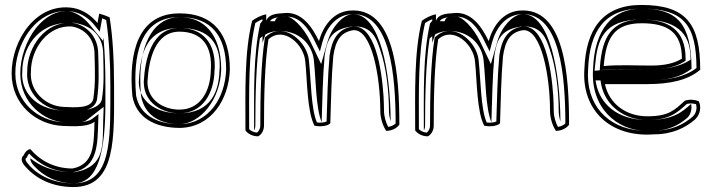

<svg xmlns="http://www.w3.org/2000/svg" viewBox="-20 -519 2891 776"><path d="M27 -222C27 -98 125 -15 234 -10C285 -8 335 -6 362 -27C359 65 361 145 273 162C195 162 137 125 103 84C97 83 83 91 76 108C57 125 75 147 86 158C128 204 192 237 277 237C452 237 441 33 441 -173C441 -272 436 -370 423 -449C407 -456 393 -461 381 -464L374 -426C352 -453 319 -479 275 -487C126 -510 27 -357 27 -222ZM42 -222C42 -236 43 -250 45 -264C63 -382 152 -491 273 -472C312 -465 342 -442 362 -417L383 -391L393 -445C398 -443 404 -440 409 -438C421 -361 426 -268 426 -173V-105C426 80 416 222 277 222C196 222 136 191 97 148V147C84 134 80 125 86 119L89 117L90 114C92 108 95 104 98 102C136 143 195 177 273 177H274H276C377 157 374 61 377 -27L378 -58L353 -39C333 -23 287 -23 235 -25C133 -30 42 -107 42 -222ZM62 -222C62 -98 164 -29 237 -25C292 -23 316 -23 331 -34L399 -87L397 -27C394 60 408 153 287 176L281 177H273C194 177 139 150 103 121C101 131 110 144 118 152C159 197 216 222 277 222C380 222 406 86 406 -105V-173C406 -240 404 -306 398 -367L396 -354L341 -421C320 -447 289 -468 262 -473C222 -479 170 -461 125 -405C86 -355 62 -286 62 -222ZM70 -230C70 -315 123 -427 262 -427H275H279L283 -426C364 -413 397 -361 397 -301C399 -229 401 -179 392 -118C382 -73 301 -69 255 -71C247 -71 240 -72 234 -72C120 -77 63 -153 70 -230ZM90 -231C83 -144 154 -75 236 -72C273 -70 359 -59 372 -116V-117C381 -179 379 -230 377 -301C377 -368 333 -417 272 -427H271C163 -434 90 -329 90 -231ZM105 -230C105 -323 174 -418 270 -412C324 -403 362 -361 362 -301C364 -229 366 -179 357 -119C348 -79 281 -85 237 -87C162 -90 98 -153 105 -230Z M515 -131C530 -44 606 -2 708 -2C834 -5 905 -117 909 -238C909 -379 844 -465 706 -465C538 -465 499 -308 515 -131ZM527 -200C527 -345 573 -450 706 -450C835 -450 894 -373 894 -238C890 -122 823 -20 708 -17C610 -17 544 -57 530 -133C528 -157 527 -178 527 -200ZM541 -188C546 -270 555 -406 705 -406C833 -406 868 -336 868 -255C868 -248 868 -242 867 -234C865 -155 836 -61 705 -61C606 -61 541 -113 541 -188ZM547 -200C547 -178 548 -156 550 -132C565 -47 635 -17 707 -17C789 -20 870 -114 874 -238C874 -383 802 -450 706 -450C608 -450 547 -353 547 -200ZM561 -188C561 -103 636 -61 705 -61C801 -61 845 -145 847 -233C848 -241 848 -247 848 -254C848 -344 801 -406 705 -406C592 -406 566 -278 561 -189ZM576 -188C581 -279 607 -391 705 -391C799 -391 839 -330 832 -234C830 -149 789 -76 705 -76C641 -76 576 -114 576 -188Z M972 8C981 21 1000 32 1023 32C1036 26 1047 9 1047 -11C1047 -132 1050 -266 1065 -360C1125 -415 1209 -341 1214 -269C1222 -192 1221 -68 1251 -11C1273 -6 1305 -9 1315 -21C1318 -111 1319 -202 1327 -292C1336 -354 1356 -389 1408 -397C1484 -402 1517 -204 1517 -72C1517 -40 1528 -9 1541 10C1564 10 1585 -2 1594 -15C1594 -208 1578 -494 1391 -476C1327 -469 1287 -416 1269 -353C1245 -403 1202 -475 1127 -466C1095 -464 1065 -461 1056 -435V-461C1036 -458 1012 -445 999 -435C967 -307 972 -148 972 8ZM987 3C987 -149 983 -304 1012 -426C1021 -432 1032 -438 1041 -441V-346L1070 -430C1075 -445 1094 -449 1128 -451H1129C1192 -459 1231 -398 1255 -347L1273 -311L1283 -349C1300 -409 1338 -455 1393 -461C1398 -461 1402 -462 1407 -462C1558 -463 1579 -212 1579 -20C1572 -13 1561 -8 1549 -6C1540 -23 1532 -47 1532 -72C1532 -91 1531 -111 1530 -132C1522 -250 1493 -418 1407 -412H1406C1345 -403 1321 -358 1312 -294V-293C1304 -205 1303 -114 1300 -28C1292 -24 1275 -22 1261 -24C1237 -78 1237 -196 1229 -270C1227 -302 1212 -331 1191 -354C1157 -391 1101 -413 1055 -371L1051 -368L1050 -362C1035 -266 1032 -132 1032 -11C1032 2 1025 12 1019 17C1004 16 993 9 987 3ZM1007 6 1008 7C1010 2 1012 -4 1012 -11C1012 -132 1015 -266 1030 -361L1031 -364L1033 -366C1049 -380 1072 -393 1109 -394C1120 -394 1132 -393 1141 -391C1212 -377 1246 -320 1249 -270C1257 -198 1256 -84 1280 -25C1283 -113 1284 -204 1292 -293C1301 -353 1315 -399 1396 -411L1399 -412H1403C1486 -417 1502 -360 1516 -319C1541 -249 1552 -150 1552 -72C1552 -57 1555 -42 1559 -28C1558 -225 1518 -462 1407 -462C1404 -462 1402 -461 1399 -461C1368 -457 1323 -416 1304 -351L1278 -260L1235 -350C1207 -409 1159 -455 1136 -452L1134 -451H1132C1105 -449 1097 -452 1091 -433L1040 -434L1032 -424C1003 -299 1007 -146 1007 6Z M1658 8C1667 21 1686 32 1709 32C1722 26 1733 9 1733 -11C1733 -132 1736 -266 1751 -360C1811 -415 1895 -341 1900 -269C1908 -192 1907 -68 1937 -11C1959 -6 1991 -9 2001 -21C2004 -111 2005 -202 2013 -292C2022 -354 2042 -389 2094 -397C2170 -402 2203 -204 2203 -72C2203 -40 2214 -9 2227 10C2250 10 2271 -2 2280 -15C2280 -208 2264 -494 2077 -476C2013 -469 1973 -416 1955 -353C1931 -403 1888 -475 1813 -466C1781 -464 1751 -461 1742 -435V-461C1722 -458 1698 -445 1685 -435C1653 -307 1658 -148 1658 8ZM1673 3C1673 -149 1669 -304 1698 -426C1707 -432 1718 -438 1727 -441V-346L1756 -430C1761 -445 1780 -449 1814 -451H1815C1878 -459 1917 -398 1941 -347L1959 -311L1969 -349C1986 -409 2024 -455 2079 -461C2084 -461 2088 -462 2093 -462C2244 -463 2265 -212 2265 -20C2258 -13 2247 -8 2235 -6C2226 -23 2218 -47 2218 -72C2218 -91 2217 -111 2216 -132C2208 -250 2179 -418 2093 -412H2092C2031 -403 2007 -358 1998 -294V-293C1990 -205 1989 -114 1986 -28C1978 -24 1961 -22 1947 -24C1923 -78 1923 -196 1915 -270C1913 -302 1898 -331 1877 -354C1843 -391 1787 -413 1741 -371L1737 -368L1736 -362C1721 -266 1718 -132 1718 -11C1718 2 1711 12 1705 17C1690 16 1679 9 1673 3ZM1693 6 1694 7C1696 2 1698 -4 1698 -11C1698 -132 1701 -266 1716 -361L1717 -364L1719 -366C1735 -380 1758 -393 1795 -394C1806 -394 1818 -393 1827 -391C1898 -377 1932 -320 1935 -270C1943 -198 1942 -84 1966 -25C1969 -113 1970 -204 1978 -293C1987 -353 2001 -399 2082 -411L2085 -412H2089C2172 -417 2188 -360 2202 -319C2227 -249 2238 -150 2238 -72C2238 -57 2241 -42 2245 -28C2244 -225 2204 -462 2093 -462C2090 -462 2088 -461 2085 -461C2054 -457 2009 -416 1990 -351L1964 -260L1921 -350C1893 -409 1845 -455 1822 -452L1820 -451H1818C1791 -449 1783 -452 1777 -433L1726 -434L1718 -424C1689 -299 1693 -146 1693 6Z M2342 -242C2329 -72 2449 37 2622 24C2697 24 2750 -2 2790 -37C2811 -57 2815 -89 2804 -110C2786 -117 2767 -118 2748 -112C2705 -73 2683 -49 2596 -49C2508 -49 2441 -102 2425 -179H2594C2689 -179 2760 -195 2810 -237C2810 -421 2755 -499 2572 -499C2413 -499 2348 -397 2342 -242ZM2357 -241C2363 -392 2423 -484 2572 -484C2745 -484 2794 -417 2795 -244C2749 -209 2684 -194 2594 -194H2407L2410 -176C2428 -92 2502 -34 2596 -34C2685 -34 2715 -62 2756 -99C2769 -102 2781 -101 2793 -98C2798 -82 2794 -61 2780 -48C2742 -15 2693 9 2622 9H2621C2603 10 2586 10 2570 9C2434 -1 2346 -97 2357 -241ZM2377 -242C2365 -81 2476 9 2591 10C2599 10 2607 10 2616 9H2619H2622C2675 9 2719 -9 2758 -43C2772 -56 2778 -81 2773 -99C2736 -65 2700 -34 2596 -34C2472 -34 2406 -102 2390 -178L2387 -194H2594C2676 -194 2730 -206 2775 -241C2774 -426 2716 -484 2572 -484C2456 -484 2383 -402 2377 -242ZM2383 -233 2385 -253C2394 -356 2416 -440 2573 -440C2709 -440 2771 -390 2771 -282V-277L2765 -274C2729 -251 2675 -239 2612 -239C2546 -239 2479 -242 2428 -237ZM2404 -235 2421 -237C2479 -243 2548 -239 2612 -239C2667 -239 2711 -248 2744 -269L2751 -274V-282C2751 -399 2681 -440 2573 -440C2448 -440 2414 -363 2405 -253ZM2420 -252C2429 -360 2458 -425 2573 -425C2677 -425 2736 -390 2736 -282C2706 -263 2665 -254 2612 -254C2549 -254 2480 -258 2420 -252Z"/></svg>

Font: Snowfall
Style: Eco
Weight: 400
Designer: Jasper
Foundry: Cannot Into Space Fonts
Version: Version 0.9